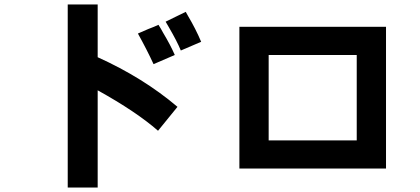

<svg xmlns="http://www.w3.org/2000/svg" viewBox="-20 -730 1880 859"><path d="M687 -145Q590 -230 417 -326V109H283V-710H417V-474Q621 -382 774 -252ZM789 -504Q780 -526 766.5 -552Q753 -578 735 -609L721 -633L770 -657Q804 -674 811 -677L821 -659Q855 -602 880 -543ZM667 -443Q637 -508 597 -580L643 -600Q657 -605 668.5 -610Q680 -615 689 -619Q695 -610 700 -601Q705 -592 710 -583Q743 -528 762 -484Z M1707 -610V24H1051V-610ZM1182 -102H1576V-484H1182Z"/></svg>

Font: BM Euljiro oraeorae
Style: Regular
Weight: 400
Designer: Bongjin Kim; Bomjun Kim; Myungsoo Han; Hyesun Chae; Mikyoung Jeong; Wujin Sim; Minjae Kang; Suwha Jang;
Foundry: Sandoll Inc.
Version: Version 1.000;hotconv 1.0.109;makeexe 2.5.65596